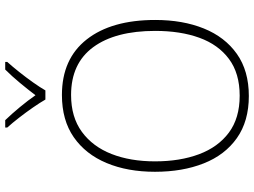

<svg xmlns="http://www.w3.org/2000/svg" viewBox="-142 -846 998 755"><g transform="rotate(-90 357.5 -469.0)"><path d="M656 -358Q656 -250 622.5 -167Q589 -84 522.5 -37Q456 10 357 10Q258 10 191.5 -37Q125 -84 92 -167.5Q59 -251 59 -359Q59 -467 93.5 -549.5Q128 -632 195 -678.5Q262 -725 361 -725Q503 -725 579.5 -627.5Q656 -530 656 -358ZM100 -359Q100 -261 128 -186Q156 -111 213 -68.5Q270 -26 358 -26Q446 -26 502.5 -68Q559 -110 586 -184.5Q613 -259 613 -358Q613 -515 549 -602Q485 -689 361 -689Q274 -689 216 -646.5Q158 -604 129 -530Q100 -456 100 -359ZM491 -948V-940Q473 -920 451.5 -893Q430 -866 410.5 -838.5Q391 -811 379 -790H343Q331 -811 312 -838.5Q293 -866 272 -893Q251 -920 233 -940V-948H262Q287 -922 313.5 -890Q340 -858 360 -829Q382 -858 408.5 -890Q435 -922 461 -948Z"/></g></svg>

Font: Noto Sans Disp ExtLt
Style: Regular
Weight: 200
Designer: Monotype Design Team
Foundry: Monotype Imaging Inc.
Version: Version 2.000;GOOG;noto-source:20170915:90ef993387c0